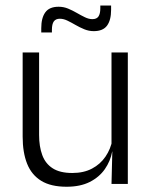

<svg xmlns="http://www.w3.org/2000/svg" viewBox="-20 -682 565 712"><path d="M125 -487.5V-181.5Q125 -138.5 136.8 -106.8Q148.5 -75 175.5 -57.8Q202.5 -40.5 248 -40.5Q290.5 -40.5 321.2 -56.8Q352 -73 371.2 -101.2Q390.5 -129.5 397 -164.5L409.5 -120H396Q389.5 -84.5 368.8 -54.8Q348 -25 312.8 -7.2Q277.5 10.5 227 10.5Q168.5 10.5 132.8 -11.5Q97 -33.5 80.5 -75Q64 -116.5 64 -175.5V-487.5ZM454 -487.5V0H393.5L396.5 -120.5L393.5 -123.5V-487.5ZM327.5 -566.5Q309.5 -566.5 292.5 -573.5Q275.5 -580.5 260 -589.5Q244.5 -598.5 230 -605.5Q215.5 -612.5 202 -612.5Q186.5 -612.5 179.5 -602.5Q172.5 -592.5 172.5 -571.5V-561.5H133V-577.5Q133 -615.5 148 -636.2Q163 -657 197.5 -657Q216 -657 232.8 -650Q249.5 -643 265 -634Q280.5 -625 295 -618Q309.5 -611 322.5 -611Q338.5 -611 345.2 -621Q352 -631 352 -651.5V-661.5H392V-645.5Q392 -607.5 377 -587Q362 -566.5 327.5 -566.5Z"/></svg>

Font: Anek Latin Light
Style: Regular
Weight: 300
Designer: Yesha Goshar
Foundry: Ek Type
Version: Version 1.003